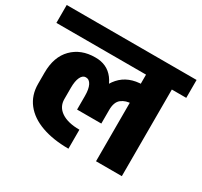

<svg xmlns="http://www.w3.org/2000/svg" viewBox="-166 -847 1103 1050"><g transform="rotate(30 385.0 -322.0)"><path d="M360 -279Q360 -374 412 -432Q464 -490 556 -490V-370Q516 -370 489.5 -349.5Q463 -329 463 -279ZM555 -370V-490H603V-370ZM376 16Q279 16 206.5 -10Q134 -36 94.5 -86.5Q55 -137 55 -208H221Q221 -159 262 -131.5Q303 -104 376 -104ZM55 -207V-279H221V-207ZM55 -279Q55 -379 110 -434.5Q165 -490 254 -490L264 -370Q244 -370 232.5 -346Q221 -322 221 -279ZM310 -193V-279H463V-193ZM310 -279Q310 -322 298 -346Q286 -370 264 -370L254 -490Q329 -491 371 -435.5Q413 -380 413 -279ZM-25 -547V-660H611V-547ZM541 0V-645H704V0ZM451 -547V-660H795V-547Z"/></g></svg>

Font: Akshar Light
Style: Bold
Weight: 700
Version: Version 1.100